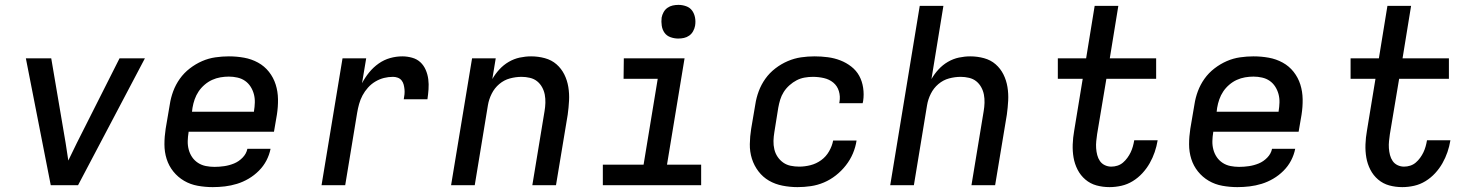

<svg xmlns="http://www.w3.org/2000/svg" viewBox="-20 -759 6040 787"><path d="M188 0 86 -520H190L249 -173Q252 -155 254.5 -137Q257 -119 260 -101Q269 -119 277.5 -137Q286 -155 295 -173L470 -520H574L300 0Z M852 8Q821 8 790.5 2.5Q760 -3 734.5 -18Q709 -33 690.5 -56Q672 -79 663 -107.5Q654 -136 654 -167.5Q654 -199 659 -231L676 -331Q680 -358 690 -385Q700 -412 717 -436Q734 -460 758 -478.5Q782 -497 808.5 -508.5Q835 -520 863 -524Q891 -528 918 -528Q950 -528 980.5 -522.5Q1011 -517 1037.5 -502.5Q1064 -488 1082.5 -464.5Q1101 -441 1110 -412.5Q1119 -384 1119.5 -352.5Q1120 -321 1115 -289L1103 -219H753V-217Q750 -199 749.5 -181Q749 -163 753.5 -146Q758 -129 767.5 -115Q777 -101 791.5 -91.5Q806 -82 823.5 -78.5Q841 -75 859 -75Q879 -75 899.5 -78Q920 -81 939.5 -89Q959 -97 974.5 -113Q990 -129 994 -149H1089Q1084 -124 1072 -101Q1060 -78 1041 -59Q1022 -40 999 -26.5Q976 -13 951.5 -5.5Q927 2 902 5Q877 8 852 8ZM767 -301H1021V-303Q1024 -321 1024.5 -339Q1025 -357 1020.5 -373.5Q1016 -390 1007 -404Q998 -418 984.5 -427.5Q971 -437 953.5 -441Q936 -445 918 -445Q901 -445 883.5 -442Q866 -439 849.5 -431.5Q833 -424 818.5 -411.5Q804 -399 794 -384Q784 -369 778 -352Q772 -335 769 -317Z M1298 0 1384 -520H1481L1464 -418Q1476 -441 1493 -462Q1510 -483 1532 -498.5Q1554 -514 1579 -521Q1604 -528 1629 -528Q1649 -528 1669 -522.5Q1689 -517 1703 -504Q1717 -491 1725 -472.5Q1733 -454 1735.5 -434Q1738 -414 1736.5 -393Q1735 -372 1732 -352H1635Q1637 -362 1638 -372.5Q1639 -383 1638 -393Q1637 -403 1634.5 -412.5Q1632 -422 1626 -429.5Q1620 -437 1610.5 -440.5Q1601 -444 1591 -444Q1572 -444 1554 -439.5Q1536 -435 1519 -425Q1502 -415 1488.5 -400Q1475 -385 1466 -368Q1457 -351 1452 -333Q1447 -315 1444 -297L1395 0Z M1829 0 1915 -520H2012L1998 -435Q2010 -456 2027 -474.5Q2044 -493 2065.5 -505.5Q2087 -518 2110.5 -523Q2134 -528 2157 -528Q2186 -528 2213.5 -520.5Q2241 -513 2261 -495.5Q2281 -478 2293 -454Q2305 -430 2309.5 -402.5Q2314 -375 2312.5 -346.5Q2311 -318 2307 -289L2259 0H2162L2212 -303Q2215 -320 2215.5 -337.5Q2216 -355 2213 -371Q2210 -387 2202 -401.5Q2194 -416 2181.5 -426Q2169 -436 2152 -440Q2135 -444 2118 -444Q2094 -444 2070 -437.5Q2046 -431 2026.5 -414.5Q2007 -398 1995.5 -375Q1984 -352 1980 -328L1926 0Z M2854 0H2451V-84H2618L2676 -436H2536L2537 -520H2786L2714 -84H2854ZM2760 -601Q2744 -601 2728.5 -606.5Q2713 -612 2704 -624.5Q2695 -637 2692.5 -653.5Q2690 -670 2692 -687Q2694 -698 2700 -709Q2706 -720 2716 -727Q2726 -734 2737.5 -736.5Q2749 -739 2761 -739Q2777 -739 2792.5 -733.5Q2808 -728 2817 -715.5Q2826 -703 2829 -686.5Q2832 -670 2829 -653Q2827 -642 2821 -631Q2815 -620 2805 -613Q2795 -606 2783.5 -603.5Q2772 -601 2760 -601Z M3249 8Q3218 8 3187.5 2Q3157 -4 3132 -18.5Q3107 -33 3089 -56.5Q3071 -80 3062 -108.5Q3053 -137 3053.5 -168.5Q3054 -200 3059 -231L3076 -331Q3080 -358 3090 -385Q3100 -412 3117 -436Q3134 -460 3158 -478.5Q3182 -497 3209 -508.5Q3236 -520 3263.5 -524Q3291 -528 3319 -528Q3346 -528 3373 -524.5Q3400 -521 3424.5 -511.5Q3449 -502 3469.5 -486Q3490 -470 3502 -448Q3514 -426 3518 -399Q3522 -372 3518 -345L3516 -336H3420L3421 -341Q3425 -364 3418.5 -385.5Q3412 -407 3395.5 -420.5Q3379 -434 3357 -439Q3335 -444 3312 -444Q3295 -444 3278 -441Q3261 -438 3245.5 -430Q3230 -422 3216 -409.5Q3202 -397 3192.5 -382Q3183 -367 3178 -350.5Q3173 -334 3170 -317L3154 -217Q3151 -199 3150.5 -181.5Q3150 -164 3154 -147Q3158 -130 3167.5 -116Q3177 -102 3190.5 -92.5Q3204 -83 3221 -79.5Q3238 -76 3256 -76Q3279 -76 3302.5 -82Q3326 -88 3346 -102.5Q3366 -117 3378.5 -139Q3391 -161 3395 -183H3491Q3487 -156 3476 -130Q3465 -104 3447 -81Q3429 -58 3406 -40Q3383 -22 3357 -11Q3331 0 3303.5 4Q3276 8 3249 8Z M3629 0 3750 -735H3847L3798 -435Q3810 -456 3827 -474.5Q3844 -493 3865.5 -505.5Q3887 -518 3910.5 -523Q3934 -528 3957 -528Q3986 -528 4013.5 -520.5Q4041 -513 4061 -495.5Q4081 -478 4093 -454Q4105 -430 4109.5 -402.5Q4114 -375 4112.5 -346.5Q4111 -318 4107 -289L4059 0H3962L4012 -303Q4015 -320 4015.5 -337.5Q4016 -355 4013 -371Q4010 -387 4002 -401.5Q3994 -416 3981.5 -426Q3969 -436 3952 -440Q3935 -444 3918 -444Q3894 -444 3870 -437.5Q3846 -431 3826.5 -414.5Q3807 -398 3795.5 -375Q3784 -352 3780 -328L3726 0Z M4528 8Q4500 8 4474.5 1Q4449 -6 4429 -23Q4409 -40 4397 -63.5Q4385 -87 4380.5 -113Q4376 -139 4377 -167Q4378 -195 4383 -223L4418 -436H4316V-520H4432L4467 -735H4564L4529 -520H4719V-436H4515L4477 -209Q4475 -195 4473.5 -180.5Q4472 -166 4473 -151.5Q4474 -137 4477.5 -123.5Q4481 -110 4488.5 -99Q4496 -88 4508.5 -82Q4521 -76 4535 -76Q4548 -76 4560.5 -80Q4573 -84 4583 -92.5Q4593 -101 4601 -112Q4609 -123 4614.5 -134.5Q4620 -146 4623.5 -158.5Q4627 -171 4629 -183V-184H4725V-183Q4721 -159 4713 -135.5Q4705 -112 4692.5 -90Q4680 -68 4662.5 -49Q4645 -30 4623 -16.5Q4601 -3 4576.5 2.5Q4552 8 4528 8Z M5052 8Q5021 8 4990.5 2.5Q4960 -3 4934.5 -18Q4909 -33 4890.5 -56Q4872 -79 4863 -107.5Q4854 -136 4854 -167.5Q4854 -199 4859 -231L4876 -331Q4880 -358 4890 -385Q4900 -412 4917 -436Q4934 -460 4958 -478.5Q4982 -497 5008.5 -508.5Q5035 -520 5063 -524Q5091 -528 5118 -528Q5150 -528 5180.5 -522.5Q5211 -517 5237.5 -502.5Q5264 -488 5282.5 -464.5Q5301 -441 5310 -412.5Q5319 -384 5319.5 -352.5Q5320 -321 5315 -289L5303 -219H4953V-217Q4950 -199 4949.5 -181Q4949 -163 4953.5 -146Q4958 -129 4967.5 -115Q4977 -101 4991.5 -91.5Q5006 -82 5023.5 -78.5Q5041 -75 5059 -75Q5079 -75 5099.5 -78Q5120 -81 5139.5 -89Q5159 -97 5174.5 -113Q5190 -129 5194 -149H5289Q5284 -124 5272 -101Q5260 -78 5241 -59Q5222 -40 5199 -26.5Q5176 -13 5151.5 -5.5Q5127 2 5102 5Q5077 8 5052 8ZM4967 -301H5221V-303Q5224 -321 5224.5 -339Q5225 -357 5220.5 -373.5Q5216 -390 5207 -404Q5198 -418 5184.5 -427.5Q5171 -437 5153.5 -441Q5136 -445 5118 -445Q5101 -445 5083.5 -442Q5066 -439 5049.5 -431.5Q5033 -424 5018.5 -411.5Q5004 -399 4994 -384Q4984 -369 4978 -352Q4972 -335 4969 -317Z M5728 8Q5700 8 5674.5 1Q5649 -6 5629 -23Q5609 -40 5597 -63.5Q5585 -87 5580.5 -113Q5576 -139 5577 -167Q5578 -195 5583 -223L5618 -436H5516V-520H5632L5667 -735H5764L5729 -520H5919V-436H5715L5677 -209Q5675 -195 5673.5 -180.5Q5672 -166 5673 -151.5Q5674 -137 5677.5 -123.5Q5681 -110 5688.5 -99Q5696 -88 5708.5 -82Q5721 -76 5735 -76Q5748 -76 5760.5 -80Q5773 -84 5783 -92.5Q5793 -101 5801 -112Q5809 -123 5814.5 -134.5Q5820 -146 5823.5 -158.5Q5827 -171 5829 -183V-184H5925V-183Q5921 -159 5913 -135.5Q5905 -112 5892.5 -90Q5880 -68 5862.5 -49Q5845 -30 5823 -16.5Q5801 -3 5776.5 2.5Q5752 8 5728 8Z"/></svg>

Font: Iosevka Md Ex Obl
Style: Regular
Weight: 500
Width: 7
Italic angle: -9°
Monospace: yes
Designer: Belleve Invis
Foundry: Belleve Invis
Version: Version 32.5.0; ttfautohint (v1.8.4)